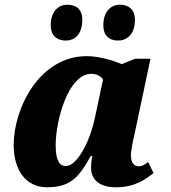

<svg xmlns="http://www.w3.org/2000/svg" viewBox="-20 -784 724 814"><path d="M481 -612C515 -612 552 -635 552 -700C552 -743 526 -764 489 -764C445 -764 418 -729 418 -677C418 -634 442 -612 481 -612ZM259 -612C293 -612 329 -635 329 -700C329 -743 304 -764 266 -764C222 -764 195 -729 195 -677C195 -634 220 -612 259 -612ZM179 10C284 10 317 -38 365 -123H371C367 -102 366 -85 366 -74C366 -16 409 10 471 10C554 10 596 -24 631 -50L608 -97C592 -86 584 -79 568 -79C550 -79 535 -93 535 -125C535 -151 548 -206 553 -228L618 -535H553L496 -512C466 -526 400 -546 348 -546C147 -546 38 -325 38 -169C38 -67 87 10 179 10ZM259 -80C235 -80 216 -99 216 -168C216 -273 269 -471 367 -471C387 -471 406 -463 417 -447L383 -288C363 -186 307 -80 259 -80Z"/></svg>

Font: Noto Serif SemiCondensed Black
Style: Italic
Weight: 900
Width: 4
Italic angle: -12°
Designer: Monotype Design Team
Foundry: Monotype Imaging Inc.
Version: Version 2.014